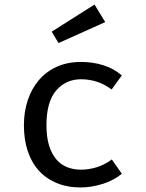

<svg xmlns="http://www.w3.org/2000/svg" viewBox="-20 -811 640 843"><path d="M336 -66Q369 -66 404 -76.5Q439 -87 471 -111L515 -48Q478 -18 429 -3Q380 12 335 12Q275 12 228.5 -7.5Q182 -27 150 -62.5Q118 -98 101.5 -148.5Q85 -199 85 -261Q85 -321 102 -371.5Q119 -422 151 -459.5Q183 -497 229.5 -518Q276 -539 336 -539Q387 -539 432.5 -525Q478 -511 515 -480L470 -418Q438 -442 404.5 -452.5Q371 -463 336 -463Q269 -463 226.5 -413.5Q184 -364 184 -261Q184 -209 195.5 -172Q207 -135 227 -111.5Q247 -88 275 -77Q303 -66 336 -66ZM207 -672 395 -791 442 -714 237 -622Z"/></svg>

Font: Wlorlttqgufhjawjgtejqphaquk
Style: Regular
Weight: 400
Monospace: yes
Designer: Carrois Corporate & Edenspiekermann
Foundry: Carrois Corporate GbR & Edenspiekermann AG
Version: Version 2.001